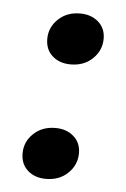

<svg xmlns="http://www.w3.org/2000/svg" viewBox="-40 -462 328 499"><g transform="rotate(5 124.0 -212.0)"><path d="M136.2 -296Q107 -296 88.5 -312.5Q70 -329 70 -356.7Q70 -387 92.5 -408.5Q115 -430 149.6 -430Q178.6 -430 197.3 -413.5Q216 -397 216 -370Q216 -339.4 193.5 -317.7Q171 -296 136.2 -296ZM98.2 6Q69 6 50.5 -10.5Q32 -27 32 -55Q32 -85.2 54.5 -106.6Q77 -128 111.6 -128Q140.6 -128 159.3 -111.5Q178 -95 178 -68Q178 -37.4 155.5 -15.7Q133 6 98.2 6Z"/></g></svg>

Font: Yrsa
Style: Italic
Weight: 400
Italic angle: -7.10001°
Designer: Anna Giedrys (Yrsa+Rasa design), David Brezina (Yrsa art-direction, Rasa art-direction, design)
Foundry: Rosetta Type Foundry
Version: Version 2.004